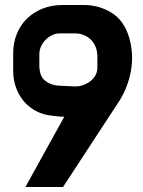

<svg xmlns="http://www.w3.org/2000/svg" viewBox="-20 -700 576 771"><path d="M499 -548Q518 -481 505.5 -414Q493 -347 458 -293L233 51H82L238 -231Q231 -231 219.5 -232Q208 -233 195 -234.5Q182 -236 171 -238Q160 -240 154 -242Q128 -250 105.5 -266Q83 -282 67 -304.5Q51 -327 42 -355Q33 -383 33 -415V-487Q33 -527 47 -562.5Q61 -598 87 -624Q113 -650 150 -665Q187 -680 233 -680H316Q378 -680 428.5 -648.5Q479 -617 499 -548ZM138 -437Q138 -395 160.5 -376.5Q183 -358 215 -356L279 -353Q295 -352 311.5 -357.5Q328 -363 341.5 -373Q355 -383 363 -397Q371 -411 371 -428V-471Q371 -496 363 -514Q355 -532 342 -543.5Q329 -555 313 -560.5Q297 -566 281 -566H220Q204 -566 189.5 -559Q175 -552 163.5 -540.5Q152 -529 145 -514Q138 -499 138 -482Z"/></svg>

Font: BM HANNA
Style: Regular
Weight: 400
Designer: BONGJIN KIM, JAEHYUN KEUM, MINJUNG KIM, JUHEE TAE
Foundry: WOOWA BROTHERS Corporation.
Version: Version 1.000